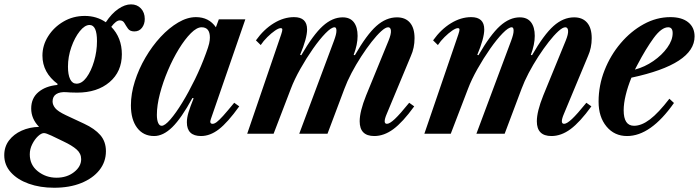

<svg xmlns="http://www.w3.org/2000/svg" viewBox="-124 -613 3204 880"><path d="M124 247.5Q59.5 247.5 7.8 229Q-44 210.5 -74.2 177Q-104.5 143.5 -104.5 98.5Q-104.5 59.5 -82.8 30.8Q-61 2 -24.8 -14.2Q11.5 -30.5 55 -31.5Q19 -68.5 19 -115.5Q19 -163 52 -190.8Q85 -218.5 138 -223.5L140.5 -228Q70.5 -280 70.5 -358Q70.5 -405.5 96.8 -447Q123 -488.5 167 -514.2Q211 -540 264.5 -540Q319 -540 361 -511Q387.5 -551 418 -572Q448.5 -593 476.5 -593Q504.5 -593 522 -574.2Q539.5 -555.5 539.5 -526Q539.5 -502.5 526.8 -485.8Q514 -469 492 -469Q471.5 -469 462.5 -481.8Q453.5 -494.5 446.5 -507Q439.5 -519.5 425 -519.5Q408 -519.5 386 -490Q434.5 -440 434.5 -364.5Q434.5 -284.5 378 -236.5Q321.5 -188.5 229.5 -188.5Q210 -188.5 199 -189.2Q188 -190 180 -190.5Q151 -192.5 134 -181.8Q117 -171 117 -148Q117 -132.5 129 -117.5Q141 -102.5 178 -85L261.5 -46Q310 -23.5 335.8 6.2Q361.5 36 361.5 80Q361.5 129 331.5 166.8Q301.5 204.5 248.2 226Q195 247.5 124 247.5ZM227 -229.5Q251.5 -229.5 272.8 -258.5Q294 -287.5 307.2 -332.5Q320.5 -377.5 320.5 -424.5Q320.5 -498.5 286.5 -498.5Q264.5 -498.5 241.5 -469.8Q218.5 -441 203 -397Q187.5 -353 187.5 -307.5Q187.5 -270.5 197.5 -250Q207.5 -229.5 227 -229.5ZM135 201.5Q182.5 201.5 215.2 176Q248 150.5 248 116.5Q248 90.5 227 72Q206 53.5 166.5 35L111.5 8.5Q87 -3 77.5 -3Q65.5 -3 50.2 11.2Q35 25.5 23.8 47.8Q12.5 70 12.5 94.5Q12.5 143 49.5 172.2Q86.5 201.5 135 201.5Z M582.5 10.5Q533 10.5 504.5 -27.2Q476 -65 476 -130Q476 -183.5 494 -240.2Q512 -297 542.8 -349.5Q573.5 -402 612.2 -443.8Q651 -485.5 692.8 -510Q734.5 -534.5 774 -534.5Q833.5 -534.5 865.5 -488L879 -524.5H1000.5L842.5 -67.5Q834.5 -45.5 850.5 -45.5Q858.5 -45.5 869.2 -53.5Q880 -61.5 898.8 -82.2Q917.5 -103 949.5 -142L972.5 -125.5Q919.5 -51.5 879.2 -20.5Q839 10.5 797.5 10.5Q732.5 10.5 732.5 -52.5Q732.5 -73 740 -98Q747.5 -123 763.5 -162.5L758 -164Q707 -70.5 665.5 -30Q624 10.5 582.5 10.5ZM617 -36.5Q631.5 -36.5 656.8 -65.5Q682 -94.5 711.5 -142.8Q741 -191 769.8 -250Q798.5 -309 820 -368.5Q831 -398 834.5 -413.2Q838 -428.5 838 -441Q838 -488 800 -488Q778 -488 750.8 -460.8Q723.5 -433.5 696 -388.8Q668.5 -344 645.8 -290.5Q623 -237 609 -183.5Q595 -130 595 -86.5Q595 -63.5 600.8 -50Q606.5 -36.5 617 -36.5Z M1591.5 10.5Q1524.5 10.5 1524.5 -57Q1524.5 -102 1554 -175.5L1657 -427Q1669 -456.5 1667.8 -472.2Q1666.5 -488 1655 -488Q1643 -488 1623 -469.8Q1603 -451.5 1579.2 -421.2Q1555.5 -391 1531.5 -354Q1507.5 -317 1487.2 -278.5Q1467 -240 1454.5 -206L1377 0H1247.5L1407 -427Q1412.5 -442 1415.2 -452.8Q1418 -463.5 1418 -472.5Q1418 -488 1409.5 -488Q1394.5 -488 1367.8 -460.5Q1341 -433 1310.5 -389.5Q1280 -346 1252.5 -297.2Q1225 -248.5 1209 -206L1130 0H1009L1165 -456Q1170.5 -472.5 1170 -478.2Q1169.5 -484 1162.5 -484Q1153 -484 1136.2 -472.5Q1119.5 -461 1101.5 -443.2Q1083.5 -425.5 1071 -406.5L1049 -428Q1085 -478.5 1130.8 -506.5Q1176.5 -534.5 1223.5 -534.5Q1283.5 -534.5 1283.5 -478Q1283.5 -438 1251.5 -361.5L1257 -360Q1311.5 -454 1355.5 -493.8Q1399.5 -533.5 1446.5 -533.5Q1480.5 -533.5 1497.8 -511Q1515 -488.5 1515 -448.5Q1515 -409 1497 -361.5L1502.5 -360Q1556.5 -454 1601 -493.8Q1645.5 -533.5 1695.5 -533.5Q1734 -533.5 1755 -509Q1776 -484.5 1776 -438Q1776 -393.5 1759 -356L1649 -92Q1629 -45.5 1649.5 -45.5Q1662 -45.5 1685.5 -67.5Q1709 -89.5 1751.5 -142L1774.5 -125.5Q1722 -53 1679 -21.2Q1636 10.5 1591.5 10.5Z M2403.5 10.5Q2336.5 10.5 2336.5 -57Q2336.5 -102 2366 -175.5L2469 -427Q2481 -456.5 2479.8 -472.2Q2478.5 -488 2467 -488Q2455 -488 2435 -469.8Q2415 -451.5 2391.2 -421.2Q2367.5 -391 2343.5 -354Q2319.5 -317 2299.2 -278.5Q2279 -240 2266.5 -206L2189 0H2059.5L2219 -427Q2224.5 -442 2227.2 -452.8Q2230 -463.5 2230 -472.5Q2230 -488 2221.5 -488Q2206.5 -488 2179.8 -460.5Q2153 -433 2122.5 -389.5Q2092 -346 2064.5 -297.2Q2037 -248.5 2021 -206L1942 0H1821L1977 -456Q1982.5 -472.5 1982 -478.2Q1981.5 -484 1974.5 -484Q1965 -484 1948.2 -472.5Q1931.5 -461 1913.5 -443.2Q1895.5 -425.5 1883 -406.5L1861 -428Q1897 -478.5 1942.8 -506.5Q1988.5 -534.5 2035.5 -534.5Q2095.5 -534.5 2095.5 -478Q2095.5 -438 2063.5 -361.5L2069 -360Q2123.5 -454 2167.5 -493.8Q2211.5 -533.5 2258.5 -533.5Q2292.5 -533.5 2309.8 -511Q2327 -488.5 2327 -448.5Q2327 -409 2309 -361.5L2314.5 -360Q2368.5 -454 2413 -493.8Q2457.5 -533.5 2507.5 -533.5Q2546 -533.5 2567 -509Q2588 -484.5 2588 -438Q2588 -393.5 2571 -356L2461 -92Q2441 -45.5 2461.5 -45.5Q2474 -45.5 2497.5 -67.5Q2521 -89.5 2563.5 -142L2586.5 -125.5Q2534 -53 2491 -21.2Q2448 10.5 2403.5 10.5Z M2750 10.5Q2692 10.5 2655.8 -33.2Q2619.5 -77 2619.5 -147Q2619.5 -221.5 2646.8 -290.8Q2674 -360 2720.8 -415Q2767.5 -470 2826.2 -502.2Q2885 -534.5 2948.5 -534.5Q3001 -534.5 3030.2 -511Q3059.5 -487.5 3059.5 -446Q3059.5 -319 2770 -257Q2753 -215.5 2743.8 -177Q2734.5 -138.5 2734.5 -107.5Q2734.5 -36.5 2782 -36.5Q2816.5 -36.5 2855.2 -66Q2894 -95.5 2944 -160.5L2965 -141Q2858.5 10.5 2750 10.5ZM2786 -294Q2831 -306 2870.5 -333.2Q2910 -360.5 2934.5 -394.8Q2959 -429 2959 -461Q2959 -488 2938.5 -488Q2908 -488 2872 -438.8Q2836 -389.5 2797.5 -316Z"/></svg>

Font: Libre Caslon Condensed Bold
Style: Italic
Weight: 700
Italic angle: -22.583°
Designer: Pablo Impallari, Rodrigo Fuenzalida, Katja Schimmel, Ertekin Erdin
Foundry: Pablo Impallari, Rodrigo Fuenzalida
Version: Version 2.000; ttfautohint (v1.8.4.7-5d5b);gftools[0.9.33]